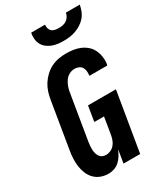

<svg xmlns="http://www.w3.org/2000/svg" viewBox="-233 -1048 986 1149"><g transform="rotate(-30 260.0 -473.5)"><path d="M165 8Q137 8 112 -1.5Q87 -11 69 -29.5Q51 -48 41 -73Q31 -98 27.5 -124Q24 -150 25.5 -178Q27 -206 32 -234L84 -548Q88 -574 96 -599Q104 -624 118.5 -647Q133 -670 153.5 -689.5Q174 -709 198 -721Q222 -733 248 -738Q274 -743 300 -743Q326 -743 351 -739.5Q376 -736 399 -726Q422 -716 440 -700Q458 -684 468.5 -662Q479 -640 482.5 -614.5Q486 -589 482 -563Q481 -562 481 -560.5Q481 -559 480 -557H357Q357 -558 357 -558.5Q357 -559 357 -560Q359 -574 357.5 -589Q356 -604 348.5 -615.5Q341 -627 327.5 -632.5Q314 -638 300 -638Q281 -638 263 -628.5Q245 -619 233.5 -602.5Q222 -586 215.5 -568Q209 -550 206 -531L154 -217Q152 -204 151 -190.5Q150 -177 150.5 -164.5Q151 -152 154.5 -139.5Q158 -127 165 -117Q172 -107 183 -102Q194 -97 208 -97Q224 -97 240 -104.5Q256 -112 267 -125.5Q278 -139 283.5 -155Q289 -171 292 -187L311 -303H244L261 -408H454L386 0H271L286 -91Q278 -72 267 -53.5Q256 -35 240.5 -20.5Q225 -6 204.5 1Q184 8 165 8ZM329 -815Q308 -815 288 -817.5Q268 -820 249.5 -827.5Q231 -835 216 -847Q201 -859 192 -876.5Q183 -894 181.5 -914.5Q180 -935 184 -955H280Q278 -942 281.5 -929.5Q285 -917 294 -909Q303 -901 316 -898.5Q329 -896 342 -896Q356 -896 369.5 -898.5Q383 -901 395 -909Q407 -917 414.5 -929.5Q422 -942 424 -955H520Q516 -934 508 -913.5Q500 -893 485.5 -876Q471 -859 452 -847Q433 -835 412.5 -827.5Q392 -820 370.5 -817.5Q349 -815 329 -815Z"/></g></svg>

Font: Iosevka Curly XBdObl
Style: Regular
Weight: 800
Italic angle: -9°
Monospace: yes
Designer: Belleve Invis
Foundry: Belleve Invis
Version: Version 11.1.0; ttfautohint (v1.8.3)